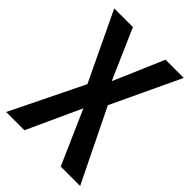

<svg xmlns="http://www.w3.org/2000/svg" viewBox="-207 -815 916 916"><g transform="rotate(45 251.0 -357.0)"><path d="M501 0H370L250 -273L125 0H2L182 -368L17 -714H143L254 -460L363 -714H486L322 -366Z"/></g></svg>

Font: Noto Sans Gurmukhi Condensed SemiBold
Style: Regular
Weight: 600
Width: 3
Designer: Jelle Bosma - Monotype Design Team
Foundry: Monotype Imaging Inc.
Version: Version 2.004; ttfautohint (v1.8.4.7-5d5b)